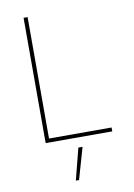

<svg xmlns="http://www.w3.org/2000/svg" viewBox="-103 -793 768 1098"><g transform="rotate(-10 281.0 -243.5)"><path d="M113.3 0H500V-22.5H136.7V-727.5H113.3ZM246.1 241.2H264.6L317.4 57.6H293Z"/></g></svg>

Font: Raveo Thin
Style: Regular
Weight: 100
Designer: Jakub Foglar, Rasmus Andersson (Inter)
Foundry: Jakubfoglar.com
Version: Version 1.100;Glyphs 3.2.3 (3260)